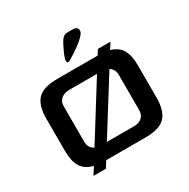

<svg xmlns="http://www.w3.org/2000/svg" viewBox="-187 -976 1170 1190"><g transform="rotate(-30 398.5 -380.5)"><path d="M727 -410V-179Q727 -87 686.5 -43.5Q646 0 545 0H263L235 45H146L179 -8Q120 -22 95 -63.5Q70 -105 70 -179V-410Q70 -501 110 -544.5Q150 -588 253 -588H541L563 -623H653L625 -579Q681 -563 704 -521.5Q727 -480 727 -410ZM239 -104 481 -492H282Q246 -492 224 -473Q202 -454 202 -422V-167Q202 -123 239 -104ZM595 -422Q595 -440 586.5 -455Q578 -470 563 -480L323 -96H517Q554 -96 574.5 -115Q595 -134 595 -167ZM404 -777Q414 -792 424.5 -799Q435 -806 454 -806H485Q505 -806 514.5 -799.5Q524 -793 524 -777Q524 -756 484 -722.5Q444 -689 394 -659Q391 -657 380 -650.5Q369 -644 363 -644Q354 -644 354 -658Q354 -675 371.5 -713.5Q389 -752 404 -777Z"/></g></svg>

Font: Gold
Style: Regular
Weight: 400
Designer: jaiki
Version: Version 1.000